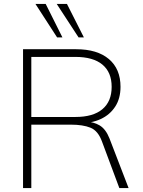

<svg xmlns="http://www.w3.org/2000/svg" viewBox="-20 -955 724 975"><path d="M97 0V-705H367Q474 -705 533 -655Q592 -605 592 -514Q592 -455 565 -413.5Q538 -372 491.5 -350.5Q445 -329 385 -329L406 -337H414Q454 -337 485.5 -318.5Q517 -300 536 -252L633 0H586L498 -236Q478 -291 439.5 -306.5Q401 -322 340 -322H139V0ZM139 -361H363Q453 -361 500 -400.5Q547 -440 547 -514Q547 -588 500 -627Q453 -666 363 -666H139ZM379 -765 268 -935H320L406 -765ZM270 -765 160 -935H212L297 -765Z"/></svg>

Font: Mulish ExtraLight ExtraLight
Style: Regular
Weight: 250
Version: Version 3.603